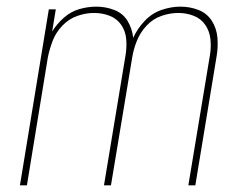

<svg xmlns="http://www.w3.org/2000/svg" viewBox="-20 -558 760 578"><path d="M40 0H61L124 -385Q129 -410 138.5 -435Q148 -460 167.5 -480.5Q187 -501 212.5 -510Q238 -519 263 -519Q288 -519 310 -510.5Q332 -502 345 -483Q358 -464 360 -440Q362 -416 358 -392L293 0H314L378 -385Q382 -410 392 -435Q402 -460 421 -480.5Q440 -501 465.5 -510Q491 -519 517 -519Q541 -519 563 -510.5Q585 -502 598 -483Q611 -464 613.5 -440Q616 -416 612 -392L547 0H568L632 -388Q637 -417 634.5 -445Q632 -473 617.5 -495.5Q603 -518 577.5 -528Q552 -538 523 -538Q495 -538 466 -528Q437 -518 415 -494.5Q393 -471 381 -444Q378 -472 364 -495Q350 -518 324 -528Q298 -538 270 -538Q244 -538 218.5 -530.5Q193 -523 172 -504.5Q151 -486 137 -463L148 -530H127Z"/></svg>

Font: Iosevka Sparkle Thin Oblique
Style: Regular
Weight: 100
Italic angle: -9°
Designer: Belleve Invis
Foundry: Belleve Invis
Version: Version 4.5.0; ttfautohint (v1.8.3)